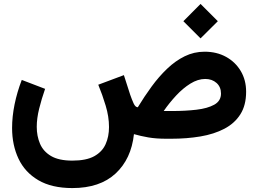

<svg xmlns="http://www.w3.org/2000/svg" viewBox="-20 -706 1312 977"><path d="M1000.5 -686 1088.4 -598.1 1000.5 -510.7 913.1 -598.1ZM348.1 251Q243.2 251 175 210.9Q106.9 170.9 74.2 101.6Q41.5 32.2 41.5 -54.7Q41.5 -112.8 54.2 -175Q66.9 -237.3 90.8 -299.3L209.5 -253.9Q191.4 -202.1 179.2 -152.8Q167 -103.5 167 -60.5Q167 -13.7 183.6 25.4Q200.2 64.5 239.7 87.9Q279.3 111.3 348.1 111.3Q418.9 111.3 459.5 88.9Q500 66.4 517.3 27.8Q534.7 -10.7 534.7 -59.6Q534.7 -112.3 517.8 -168.2Q501 -224.1 480 -274.9L610.4 -323.7L642.6 -223.6Q650.9 -199.7 659.9 -179.9Q668.9 -160.2 681.2 -160.2Q714.4 -214.8 751.5 -265.6Q788.6 -316.4 830.6 -356.4Q872.6 -396.5 919.9 -419.7Q967.3 -442.9 1021 -442.9Q1083 -442.9 1130.6 -416.5Q1178.2 -390.1 1205.3 -344.2Q1232.4 -298.3 1232.4 -239.3Q1232.4 -170.4 1203.1 -124.3Q1173.8 -78.1 1121.6 -50.8Q1069.3 -23.4 1000 -11.7Q930.7 0 851.1 0H825.7Q773.9 0 734.6 -6.8Q695.3 -13.7 661.6 -23.4Q647.9 103 568.1 177Q488.3 251 348.1 251ZM1024.4 -304.2Q986.8 -304.2 948.7 -280.5Q910.6 -256.8 876 -219.5Q841.3 -182.1 813 -141.1H857.4Q923.3 -141.1 979.7 -147.7Q1036.1 -154.3 1070.3 -173.3Q1104.5 -192.4 1104.5 -230Q1104.5 -263.7 1081.8 -283.9Q1059.1 -304.2 1024.4 -304.2Z"/></svg>

Font: Vazirmatn UI ExtraBold
Style: Regular
Weight: 800
Designer: Saber Rastikerdar
Foundry: Saber Rastikerdar
Version: Version 33.003